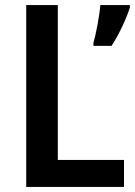

<svg xmlns="http://www.w3.org/2000/svg" viewBox="-20 -734 532 754"><path d="M83 0H467V-106H207V-714H83ZM490 -704V-714H374C371 -674 357 -600 347 -566V-554H418C448 -599 476 -661 490 -704Z"/></svg>

Font: Noto Sans Thai SemCond SemBd
Style: Regular
Weight: 600
Width: 4
Designer: Monotype Design Team
Foundry: Monotype Imaging Inc.
Version: Version 2.002